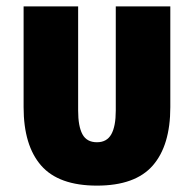

<svg xmlns="http://www.w3.org/2000/svg" viewBox="-20 -568 607 602"><path d="M284 14Q164 14 109 -49Q54 -112 54 -232V-548H225V-221Q225 -172 238.5 -147Q252 -122 284 -122Q315 -122 329 -147Q343 -172 343 -221V-548H514V-232Q514 -112 459 -49Q404 14 284 14Z"/></svg>

Font: Noto Sans Thai Cond Blk
Style: Regular
Weight: 900
Width: 3
Designer: Monotype Design Team
Foundry: Monotype Imaging Inc.
Version: Version 2.002; ttfautohint (v1.8.4.7-5d5b)